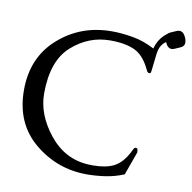

<svg xmlns="http://www.w3.org/2000/svg" viewBox="-84 -829 929 930"><g transform="rotate(10 381.0 -363.5)"><path d="M402.8 17.6Q256.8 17.6 144.5 -75.4Q32.2 -168.5 32.2 -332.5Q32.2 -492.7 141.4 -589.4Q250.5 -686 402.8 -686Q452.1 -686 507.3 -676.3Q562.5 -666.5 614.3 -638.7Q625 -680.2 653.8 -707.5Q659.7 -712.4 668 -719.7Q676.3 -727.1 683.6 -730L711.4 -742.2Q718.8 -745.1 725.1 -745.1Q744.6 -745.1 756.8 -717.3Q762.2 -704.1 762.2 -693.8Q762.2 -675.3 743.7 -667.5L715.8 -655.3Q708 -651.9 701.7 -651.9Q681.6 -651.9 669.9 -680.2Q640.6 -660.6 635.3 -620.6Q634.8 -619.1 634.5 -617.7Q634.3 -616.2 634.3 -614.7L624 -526.4Q623 -517.6 616.2 -517.6Q614.7 -517.6 613.3 -518.1Q606.9 -518.6 601.1 -531.2Q570.3 -597.2 524.4 -619.1Q478.5 -641.1 402.8 -641.1Q296.9 -641.1 214.1 -567.4Q131.3 -493.7 131.3 -332.5Q131.3 -229 208.5 -132.8Q285.6 -36.6 402.8 -30.8Q414.1 -30.3 424.8 -30.3Q485.4 -30.3 524.4 -48.8Q570.3 -70.8 601.1 -136.7Q606.4 -148.9 613.3 -150.4H614.3Q623 -150.4 624 -141.6L625.5 -129.9L584 -14.6Q538.6 4.4 491.7 11Q444.8 17.6 402.8 17.6Z"/></g></svg>

Font: Caudex
Style: Regular
Weight: 400
Version: Version 1.01